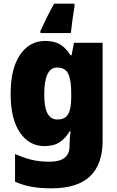

<svg xmlns="http://www.w3.org/2000/svg" viewBox="-20 -879 639 1046"><path d="M226 -656Q277 -656 309.5 -635.5Q342 -615 364 -578H370L383 -646H539V-110Q539 15 471 81Q403 147 259 147Q199 147 152 138.5Q105 130 62 111V-40Q110 -19 152.5 -8.5Q195 2 250 2Q359 2 359 -83V-92Q359 -106 360.5 -125.5Q362 -145 365 -163H359Q338 -127 306 -105Q274 -83 222 -83Q139 -83 88.5 -157Q38 -231 38 -368Q38 -506 89.5 -581Q141 -656 226 -656ZM291 -511Q221 -511 221 -365Q221 -293 239 -260.5Q257 -228 293 -228Q335 -228 351.5 -257.5Q368 -287 368 -349V-374Q368 -442 352 -476.5Q336 -511 291 -511ZM386 -845Q380 -809 374.5 -769.5Q369 -730 366 -699H200V-710Q217 -747 234.5 -782.5Q252 -818 275 -859H386Z"/></svg>

Font: Noto Sans Telugu UI SemiCondensed Black
Style: Regular
Weight: 900
Width: 4
Designer: Jelle Bosma - Monotype Design Team
Foundry: Monotype Imaging Inc.
Version: Version 2.005; ttfautohint (v1.8.4.7-5d5b)